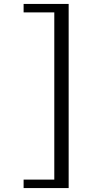

<svg xmlns="http://www.w3.org/2000/svg" viewBox="-20 -773 449 976"><path d="M100 -753H329V183H100V140H256V-710H100Z"/></svg>

Font: Tiro Gurmukhi
Style: Italic
Weight: 400
Italic angle: -11°
Designer: Gurmukhi: John Hudson & Fiona Ross, assisted by Paul Hanslow. Latin: John Hudson with Paul Hanslow, assisted by Kaja Soj
Foundry: Tiro Typeworks Ltd.
Version: Version 1.52